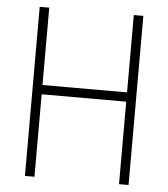

<svg xmlns="http://www.w3.org/2000/svg" viewBox="-52 -757 703 804"><g transform="rotate(5 300.0 -355.5)"><path d="M518.1 0V-710.9H478V-385.7H122.6V-710.9H82.5V0H122.6V-346.7H478V0Z"/></g></svg>

Font: Roboto Mono ExtraLight
Style: Regular
Weight: 250
Monospace: yes
Designer: Google
Version: Version 3.000